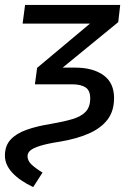

<svg xmlns="http://www.w3.org/2000/svg" viewBox="-40 -547 527 781"><path d="M133 155 95 214Q40 188 10 155.5Q-20 123 -20 86Q-20 46 3 21Q26 -4 68 -19Q110 -34 167 -43Q219 -52 254.5 -62.5Q290 -73 308.5 -92.5Q327 -112 327 -147Q327 -179 308 -191.5Q289 -204 254 -204H102L111 -271L326 -451H52L62 -527H449L441 -457L215 -272H265Q338 -272 381 -241Q424 -210 424 -148Q424 -95 397 -60Q370 -25 320.5 -3.5Q271 18 205 29Q153 37 124 46Q95 55 83.5 65Q72 75 72 88Q72 107 88.5 122.5Q105 138 133 155Z"/></svg>

Font: Fira Sans Variable
Style: Italic
Weight: 397
Italic angle: -8°
Designer: Carrois Corporate & Edenspiekermann AG
Foundry: Carrois Corporate GbR & Edenspiekermann AG
Version: Version 4.202